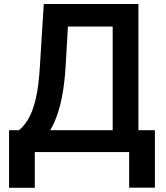

<svg xmlns="http://www.w3.org/2000/svg" viewBox="-20 -747 816 943"><path d="M24.5 -107.6H73.2Q97.7 -127.1 119 -162.6Q140.3 -198.2 155.2 -259.9Q170.1 -321.7 175.8 -419.7L195 -727.3H659.8V-107.6H740.8V174.7H614.3V0H150.9V175.4H24.5ZM533.4 -107.6V-616.8H313.6L302.2 -419.7Q297.6 -345.5 287.3 -286.9Q277 -228.3 261.4 -183.8Q245.7 -139.2 226.6 -107.6Z"/></svg>

Font: DeltaSans SemiBold
Style: Regular
Weight: 600
Designer: Rasmus Andersson
Foundry: rsms
Version: Version 3.012